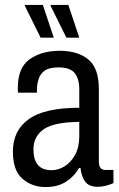

<svg xmlns="http://www.w3.org/2000/svg" viewBox="-20 -743 481 775"><path d="M248 -591 184 -720V-723H256L300 -591ZM144 -591 80 -720 81 -723H153L197 -591ZM164 12Q109 12 70.5 -21.5Q32 -55 32 -131Q32 -216 96 -262Q160 -308 300 -308V-383Q300 -425 281.5 -448Q263 -471 216 -471Q180 -471 161.5 -458.5Q143 -446 136 -424.5Q129 -403 129 -378V-369H53Q52 -373 52 -378Q52 -383 52 -389Q52 -470 100 -504Q148 -538 221 -538Q294 -538 336.5 -503Q379 -468 379 -384V-91Q379 -57 405 -57H438V-4Q425 2 408.5 6.5Q392 11 374 11Q338 11 323 -11Q308 -33 305 -65H299Q280 -31 246.5 -9.5Q213 12 164 12ZM188 -56Q215 -56 240.5 -71.5Q266 -87 283 -118Q300 -149 300 -193V-251Q197 -250 156 -221Q115 -192 115 -140Q115 -56 188 -56Z"/></svg>

Font: Archivo Condensed
Style: Regular
Weight: 400
Width: 3
Designer: Hector Gatti
Foundry: Omnibus-Type
Version: Version 2.001; ttfautohint (v1.8.3)